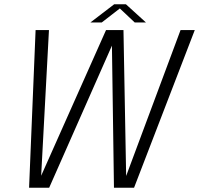

<svg xmlns="http://www.w3.org/2000/svg" viewBox="-20 -878 931 898"><path d="M116 0 146.5 -737.5H209L172.5 -56L476 -737.5H557.5L570 -55L824.5 -737.5H891L607 0H513L503.5 -664.5L210 0ZM403 -773 514 -858H569L662.5 -773H610L540.5 -838.5L456 -773Z"/></svg>

Font: Epilogue Light
Style: Italic
Weight: 300
Italic angle: -12°
Designer: Tyler Finck
Foundry: Etcetera Type Co
Version: Version 2.111; ttfautohint (v1.8.3)